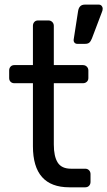

<svg xmlns="http://www.w3.org/2000/svg" viewBox="-20 -797 457 817"><path d="M19 -464.8V-497.1Q19 -506.8 24.9 -513.4Q30.8 -520 41 -520H120.1V-687Q120.1 -696.8 126 -703.4Q131.8 -710 142.1 -710H186Q195.8 -710 202.4 -703.4Q209 -696.8 209 -687V-520H333Q342.8 -520 349.4 -513.4Q356 -506.8 356 -497.1V-464.8Q356 -455.1 349.4 -449Q342.8 -442.9 333 -442.9H209V-182.1Q209 -131.3 225.6 -105.2Q242.2 -79.1 282.2 -79.1H342.8Q352.5 -79.1 358.9 -72.5Q365.2 -65.9 365.2 -56.2V-22.9Q365.2 -13.2 359.1 -6.6Q353 0 342.8 0H274.9Q120.1 0 120.1 -174.8V-442.9H41Q31.2 -442.9 25.1 -449Q19 -455.1 19 -464.8ZM293.9 -631.3 312 -748Q315.9 -776.9 339.8 -777.3H400.9Q407.7 -777.3 412.4 -772.2Q417 -767.1 417 -760.3Q417 -752.4 413.1 -744.1L371.1 -633.3Q366.2 -621.1 360.1 -615.7Q354 -610.4 341.8 -610.4H309.1Q300.8 -610.4 296.4 -616.2Q292 -622.1 293.9 -631.3Z"/></svg>

Font: Rubik AZ
Style: Regular
Weight: 400
Designer: Hubert and Fischer
Foundry: Hubert & Fischer
Version: Version 2.000